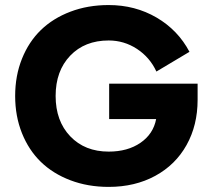

<svg xmlns="http://www.w3.org/2000/svg" viewBox="-20 -730 842 760"><path d="M412.1 -258.8V-398.9H762.2V-335Q762.2 -234.4 718.5 -156Q674.8 -77.6 594.5 -33.9Q514.2 9.8 410.2 9.8Q327.6 9.8 258.8 -16.4Q189.9 -42.5 141.8 -89.1Q93.8 -135.7 66.9 -202.9Q40 -270 40 -350.1Q40 -430.2 66.9 -497.3Q93.8 -564.5 141.8 -611.1Q189.9 -657.7 258.8 -683.8Q327.6 -710 410.2 -710Q515.1 -710 599.9 -660.4Q684.6 -610.8 730 -524.9L599.1 -446.8Q573.2 -502.9 522.2 -536.4Q471.2 -569.8 410.2 -569.8Q315.4 -569.8 257.8 -509.5Q200.2 -449.2 200.2 -350.1Q200.2 -251 258.1 -190.4Q315.9 -129.9 410.2 -129.9Q485.4 -129.9 536.1 -164.8Q586.9 -199.7 598.1 -258.8Z"/></svg>

Font: Gully
Style: Bold
Weight: 700
Designer: jaikishan Patel
Foundry: MagicType
Version: Version 1.000;Glyphs 3.2 (3242)